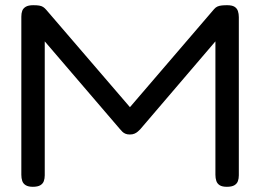

<svg xmlns="http://www.w3.org/2000/svg" viewBox="-20 -708 1001 738"><path d="M106 10Q89 10 79 4Q69 -2 65.5 -12.5Q62 -23 62 -36V-644Q62 -657 65.5 -666.5Q69 -676 79 -682Q89 -688 108 -688Q122 -688 131 -686.5Q140 -685 146 -681Q152 -677 158 -670L495 -278H464L803 -673Q809 -680 816 -683Q823 -686 832 -687Q841 -688 853 -688Q872 -688 881.5 -682Q891 -676 894.5 -665.5Q898 -655 898 -642V-34Q898 -22 894.5 -12Q891 -2 881 4Q871 10 852 10Q834 10 824.5 4Q815 -2 811.5 -12.5Q808 -23 808 -36V-549L519 -211Q515 -207 510 -202.5Q505 -198 497.5 -194.5Q490 -191 479 -191Q469 -191 462 -194Q455 -197 450 -202Q445 -207 440 -213L152 -549V-34Q152 -22 148.5 -12Q145 -2 135 4Q125 10 106 10Z"/></svg>

Font: Fredoka SemiExpanded
Style: Regular
Weight: 400
Width: 6
Designer: Ben Nathan
Foundry: Milena B. Brandão, Ben Nathan
Version: Version 2.001